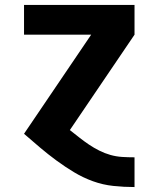

<svg xmlns="http://www.w3.org/2000/svg" viewBox="-20 -540 640 775"><path d="M522 215Q480 215 437.5 210.5Q395 206 355 191.5Q315 177 278.5 155Q242 133 208 108Q174 83 141.5 55.5Q109 28 77 0L348 -400H77V-520H523V-400L262 -15Q281 0 300 15Q319 30 339 43.5Q359 57 381 68Q403 79 426 85.5Q449 92 473.5 93.5Q498 95 522 95H523V215Z"/></svg>

Font: Iosevka Custom Heavy Extended
Style: Regular
Weight: 900
Width: 7
Monospace: yes
Designer: Belleve Invis
Foundry: Belleve Invis
Version: Version 11.2.4; ttfautohint (v1.8.4)